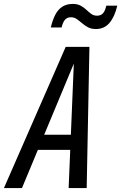

<svg xmlns="http://www.w3.org/2000/svg" viewBox="-59 -959 618 979"><path d="M-39 0 276 -720H353L53 0ZM291 0 321 -720H397L383 0ZM110 -272H356L339 -195H93ZM430 -811Q406 -811 389.5 -820Q373 -829 359 -841Q345 -853 332 -862Q319 -871 303 -871Q284 -871 273 -859Q262 -847 255 -819H200Q209 -857 223 -884Q237 -911 259 -925Q281 -939 312 -939Q336 -939 352.5 -930Q369 -921 381.5 -909Q394 -897 406.5 -888Q419 -879 436 -879Q455 -879 466 -891Q477 -903 483 -930H539Q526 -874 499.5 -842.5Q473 -811 430 -811Z"/></svg>

Font: Instrument Sans Condensed Medium
Style: Italic
Weight: 500
Width: 3
Italic angle: -13°
Designer: Rodrigo Fuenzalida
Foundry: fragTYPE
Version: Version 1.000;gftools[0.9.28]